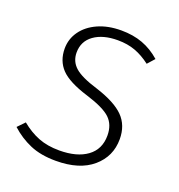

<svg xmlns="http://www.w3.org/2000/svg" viewBox="-105 -620 670 719"><g transform="rotate(20 230.5 -260.5)"><path d="M415 -475 390 -447Q360 -470 329 -481.5Q298 -493 259 -493Q200 -493 164.5 -467.5Q129 -442 129 -397Q129 -362 154.5 -339Q180 -316 246 -296Q324 -271 358 -236.5Q392 -202 392 -147Q392 -78 340 -33.5Q288 11 194 11Q134 11 91 -7.5Q48 -26 13 -58L40 -86Q74 -58 110 -44Q146 -30 193 -30Q263 -30 303.5 -59.5Q344 -89 344 -144Q344 -187 318 -212Q292 -237 221 -259Q143 -283 112.5 -315Q82 -347 82 -396Q82 -434 104 -465Q126 -496 166 -514Q206 -532 259 -532Q306 -532 344 -518Q382 -504 415 -475Z"/></g></svg>

Font: Fira Sans ExtraLight
Style: Italic
Weight: 275
Italic angle: -8°
Designer: Carrois Corporate & Edenspiekermann AG
Foundry: Carrois Corporate GbR & Edenspiekermann AG
Version: Version 4.203